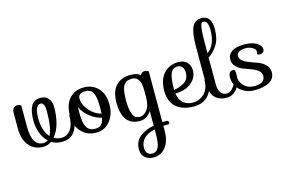

<svg xmlns="http://www.w3.org/2000/svg" viewBox="-144 -1144 2846 1861"><g transform="rotate(-15 1279.0 -213.5)"><path d="M505 -231Q506 -237 520 -237Q538 -237 538 -190Q538 -107 496 -52Q454 3 368 3Q310 3 268 -25Q228 3 183 3Q97 3 43.5 -59Q-10 -121 -10 -231V-391Q-10 -421 5 -436.5Q20 -452 42 -452Q54 -452 63.5 -448.5Q73 -445 76 -442L80 -438V-226Q80 -32 195 -32Q220 -32 239 -47Q197 -87 176 -147Q155 -207 155 -263Q155 -362 183.5 -412.5Q212 -463 280 -463Q327 -463 355.5 -431Q384 -399 384 -346Q384 -155 301 -56Q335 -36 377 -36Q433 -36 469 -84Q505 -132 505 -231ZM265 -409Q206 -409 206 -276Q206 -151 267 -83Q305 -154 305 -320Q305 -409 265 -409Z M908 -226Q908 -131 855.5 -64Q803 3 714 3Q627 3 568.5 -57.5Q510 -118 510 -226Q510 -333 564.5 -392.5Q619 -452 709 -452Q796 -452 852 -393Q908 -334 908 -226ZM708 -413Q681 -413 661.5 -399.5Q642 -386 642 -361Q642 -297 692 -238.5Q742 -180 811 -161Q813 -199 813 -226Q813 -330 791 -371.5Q769 -413 708 -413ZM605 -226Q605 -124 630.5 -80Q656 -36 714 -36Q754 -36 775.5 -56.5Q797 -77 805 -123Q740 -137 685.5 -182Q631 -227 606 -282Q605 -265 605 -226Z M978 -226Q978 -342 1032.5 -397Q1087 -452 1177 -452Q1246 -452 1275 -423Q1288 -452 1321 -452Q1333 -452 1342.5 -448.5Q1352 -445 1355 -442L1359 -438V70Q1371 69 1396 69Q1423 69 1423 91L1417 106Q1379 106 1359 107V159Q1358 262 1311.5 320.5Q1265 379 1188 379Q1142 379 1106.5 351.5Q1071 324 1071 265Q1071 189 1125 144Q1179 99 1269 81V-66Q1227 3 1153 3Q978 3 978 -226ZM1269 -209V-280Q1269 -351 1245 -382Q1221 -413 1186 -413Q1158 -413 1140 -407Q1122 -401 1105.5 -382.5Q1089 -364 1081 -325.5Q1073 -287 1073 -226Q1073 -147 1087 -103Q1101 -59 1119 -47.5Q1137 -36 1165 -36Q1202 -36 1235.5 -77.5Q1269 -119 1269 -209ZM1269 157V119Q1122 152 1122 268Q1122 303 1141 321.5Q1160 340 1186 340Q1228 340 1248.5 301Q1269 262 1269 157Z M1859 -219Q1860 -225 1874 -225Q1895 -225 1895 -193Q1895 -119 1843.5 -58Q1792 3 1694 3Q1582 3 1518.5 -53.5Q1455 -110 1455 -216Q1455 -329 1511 -390.5Q1567 -452 1654 -452Q1717 -452 1746 -418.5Q1775 -385 1775 -339Q1775 -264 1712.5 -214.5Q1650 -165 1553 -165Q1562 -101 1599.5 -68.5Q1637 -36 1694 -36Q1760 -36 1809.5 -82.5Q1859 -129 1859 -219ZM1550 -211V-202Q1612 -210 1657.5 -241Q1703 -272 1703 -333Q1703 -372 1686 -392.5Q1669 -413 1638 -413Q1591 -413 1570.5 -367Q1550 -321 1550 -211Z M2140 -231Q2142 -237 2155 -237Q2173 -237 2173 -184Q2173 -107 2131 -52Q2089 3 2024 3Q1943 3 1903 -45Q1863 -93 1863 -181V-557Q1863 -686 1890 -746Q1917 -806 1985 -806Q2084 -806 2084 -672Q2084 -571 2044.5 -510Q2005 -449 1954 -419V-151Q1954 -94 1976 -65Q1998 -36 2036 -36Q2074 -36 2107 -82Q2140 -128 2140 -231ZM1954 -461Q2041 -524 2041 -671Q2041 -767 1993 -767Q1981 -767 1974.5 -759Q1968 -751 1962.5 -719Q1957 -687 1955.5 -627Q1954 -567 1954 -461Z M2420 -111Q2420 -143 2392.5 -165Q2365 -187 2325 -201Q2285 -215 2245.5 -230.5Q2206 -246 2178.5 -275.5Q2151 -305 2152 -348Q2153 -396 2194.5 -424Q2236 -452 2319 -452Q2397 -452 2442.5 -424Q2488 -396 2488 -359Q2488 -341 2474.5 -330Q2461 -319 2445 -319Q2434 -319 2426.5 -322Q2419 -325 2417 -328L2415 -331Q2421 -338 2421 -354Q2421 -379 2390 -396Q2359 -413 2323 -413Q2283 -413 2258 -399Q2233 -385 2233 -358Q2233 -328 2261.5 -307Q2290 -286 2330.5 -272Q2371 -258 2411.5 -242Q2452 -226 2480.5 -196.5Q2509 -167 2509 -124Q2509 -60 2453.5 -28.5Q2398 3 2308 3Q2217 3 2160.5 -49.5Q2104 -102 2104 -180Q2104 -208 2115 -224Q2126 -240 2144 -240Q2155 -240 2162 -237Q2169 -234 2170 -231L2172 -228Q2166 -213 2166 -191Q2166 -124 2205 -80Q2244 -36 2313 -36Q2419 -36 2420 -111Z"/></g></svg>

Font: Sofia
Style: Regular
Weight: 400
Designer: Paula Nazal and Daniel Hernndez
Foundry: Paula Nazal, Daniel Hernndez
Version: Version 1.001